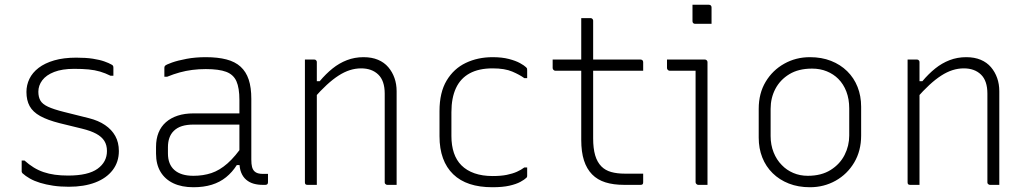

<svg xmlns="http://www.w3.org/2000/svg" viewBox="-20 -776 4320 806"><path d="M266 -39Q350 -39 389.5 -67.5Q429 -96 429 -142Q429 -167 418 -184.5Q407 -202 384 -214.5Q361 -227 324 -236L230 -259Q179 -272 148.5 -289Q118 -306 104.5 -330.5Q91 -355 91 -390Q91 -419 103.5 -445Q116 -471 142 -491Q168 -511 207.5 -522.5Q247 -534 300 -534Q341 -534 370 -529.5Q399 -525 418.5 -518Q438 -511 448 -505Q452 -503 453.5 -501Q455 -499 455.5 -497Q456 -495 456 -492Q456 -483 456 -475.5Q456 -468 456 -458H444Q422 -469 400 -475.5Q378 -482 352 -484.5Q326 -487 291 -487Q241 -487 207.5 -474Q174 -461 157.5 -439Q141 -417 141 -391Q141 -369 149.5 -354Q158 -339 181.5 -328Q205 -317 249 -306L353 -280Q393 -270 421 -251Q449 -232 464 -205Q479 -178 479 -142Q479 -96 453 -62Q427 -28 380 -10Q333 8 269 8Q233 8 203 3.5Q173 -1 148.5 -8.5Q124 -16 105.5 -26.5Q87 -37 74 -49Q73 -51 72 -52.5Q71 -54 71 -57Q71 -68 71 -80Q71 -92 71 -102H83Q102 -85 121.5 -73Q141 -61 163 -53.5Q185 -46 210.5 -42.5Q236 -39 266 -39Z M1035 -361Q1035 -330 1035 -298Q1035 -266 1035 -233.5Q1035 -201 1035 -169Q1035 -137 1035 -106Q1035 -87 1038 -75.5Q1041 -64 1048 -57Q1054 -51 1063 -48.5Q1072 -46 1084 -46Q1086 -46 1088.5 -46Q1091 -46 1093 -46H1105Q1105 -37 1105 -28.5Q1105 -20 1105 -11Q1105 -5 1102 -2.5Q1099 0 1094 0Q1089 0 1087 0Q1085 0 1082 0Q1062 0 1044.5 -5Q1027 -10 1013.5 -21.5Q1000 -33 992.5 -51.5Q985 -70 985 -97Q985 -135 985 -178Q985 -221 985 -259Q985 -275 985 -291.5Q985 -308 985 -324Q985 -340 985 -356Q985 -407 972.5 -435Q960 -463 929.5 -474.5Q899 -486 844 -486Q814 -486 787 -482.5Q760 -479 734.5 -472Q709 -465 682 -454H670Q670 -464 670 -473Q670 -482 670 -492Q670 -495 671 -497Q672 -499 673 -500Q678 -505 702 -513.5Q726 -522 763 -529Q800 -536 844 -536Q894 -536 930.5 -526.5Q967 -517 990 -496Q1013 -475 1024 -442Q1035 -409 1035 -361ZM685 -132Q685 -86 712.5 -62Q740 -38 792 -38Q833 -38 867.5 -49.5Q902 -61 935 -90Q968 -119 1004 -172V-83H974Q955 -53 929 -32Q903 -11 869 -0.5Q835 10 792 10Q743 10 708 -6.5Q673 -23 654 -54.5Q635 -86 635 -131V-159Q635 -193 645.5 -219Q656 -245 676.5 -263Q697 -281 726 -290.5Q755 -300 792 -300Q826 -300 858 -300Q890 -300 923.5 -300Q957 -300 995 -300Q1003 -300 1006.5 -294Q1010 -288 1011 -277.5Q1012 -267 1012 -253Q970 -253 936.5 -253Q903 -253 869.5 -253Q836 -253 792 -253Q764 -253 743.5 -246.5Q723 -240 709 -226Q697 -214 691 -197Q685 -180 685 -158Z M1645 0Q1635 0 1625.5 0Q1616 0 1606 0Q1603 0 1600.5 -1.5Q1598 -3 1596.5 -5Q1595 -7 1595 -11Q1595 -73 1595 -135Q1595 -197 1595 -259Q1595 -321 1595 -383Q1595 -437 1568 -463Q1541 -489 1496 -489Q1472 -489 1448.5 -481.5Q1425 -474 1401 -458.5Q1377 -443 1351.5 -419.5Q1326 -396 1297 -363V-435H1322Q1348 -466 1376 -488.5Q1404 -511 1436.5 -523.5Q1469 -536 1506 -536Q1541 -536 1567 -525Q1593 -514 1610 -494Q1627 -474 1636 -448.5Q1645 -423 1645 -393Q1645 -345 1645 -297Q1645 -249 1645 -201.5Q1645 -154 1645 -106Q1645 -79 1645 -52.5Q1645 -26 1645 0ZM1310 0Q1304 0 1297.5 0Q1291 0 1284.5 0Q1278 0 1271 0Q1268 0 1266 -0.5Q1264 -1 1262.5 -2.5Q1261 -4 1260.5 -6Q1260 -8 1260 -11Q1260 -63 1260 -115Q1260 -167 1260 -218.5Q1260 -270 1260 -322Q1260 -374 1260 -426Q1260 -462 1260 -488Q1260 -514 1260 -526Q1267 -526 1273.5 -526Q1280 -526 1286.5 -526Q1293 -526 1299 -526Q1303 -526 1305 -524.5Q1307 -523 1308.5 -521Q1310 -519 1310 -515Q1310 -430 1310 -344Q1310 -258 1310 -172Q1310 -86 1310 0Z M2048 -536Q2087 -536 2116 -528.5Q2145 -521 2163 -511Q2181 -501 2188 -494Q2192 -490 2192.5 -488Q2193 -486 2193 -481Q2193 -473 2193 -464.5Q2193 -456 2193 -448H2181Q2162 -462 2130.5 -475.5Q2099 -489 2048 -489Q1990 -489 1951.5 -468Q1913 -447 1894 -406Q1875 -365 1875 -305V-205Q1875 -165 1885.5 -134Q1896 -103 1917 -82Q1939 -60 1972 -48.5Q2005 -37 2048 -37Q2083 -37 2107.5 -42Q2132 -47 2150 -55Q2168 -63 2181 -73H2193Q2193 -64 2193 -55.5Q2193 -47 2193 -38Q2193 -36 2192.5 -34Q2192 -32 2190 -30Q2182 -22 2164.5 -12.5Q2147 -3 2118.5 3.5Q2090 10 2047 10Q1993 10 1952 -3.5Q1911 -17 1882.5 -44.5Q1854 -72 1839.5 -112Q1825 -152 1825 -204V-310Q1825 -388 1855 -438Q1885 -488 1935.5 -512Q1986 -536 2048 -536Z M2300 -526H2669Q2674 -526 2677 -523Q2680 -520 2680 -515Q2680 -509 2680 -503Q2680 -497 2680 -491.5Q2680 -486 2680 -479H2311Q2309 -479 2307 -480Q2305 -481 2303.5 -482.5Q2302 -484 2301 -486Q2300 -488 2300 -490Q2300 -497 2300 -502.5Q2300 -508 2300 -514Q2300 -520 2300 -526ZM2680 -47Q2680 -38 2680 -29Q2680 -20 2680 -11Q2680 -5 2677.5 -2.5Q2675 0 2669 0Q2660 0 2651.5 0Q2643 0 2634.5 0Q2626 0 2617.5 0Q2609 0 2600 0Q2555 0 2521.5 -10.5Q2488 -21 2465.5 -44Q2443 -67 2431.5 -102.5Q2420 -138 2420 -189Q2420 -239 2420 -289Q2420 -339 2420 -389Q2420 -439 2420 -489.5Q2420 -540 2420 -591Q2420 -618 2420 -645.5Q2420 -673 2420 -700Q2430 -700 2439.5 -700Q2449 -700 2459 -700Q2462 -700 2464.5 -698.5Q2467 -697 2468.5 -694.5Q2470 -692 2470 -689Q2470 -627 2470 -565.5Q2470 -504 2470 -442Q2470 -380 2470 -318.5Q2470 -257 2470 -195Q2470 -153 2478.5 -124Q2487 -95 2505 -77Q2521 -61 2545.5 -54Q2570 -47 2604 -47Q2614 -47 2624.5 -47Q2635 -47 2645 -47Q2655 -47 2665 -47Z M2900 -11Q2900 -58 2900 -104.5Q2900 -151 2900 -198Q2900 -245 2900 -292Q2900 -339 2900 -385.5Q2900 -432 2900 -479H2880Q2869 -479 2858 -479Q2847 -479 2835.5 -479Q2824 -479 2813 -479Q2802 -479 2791 -479Q2787 -479 2783.5 -482.5Q2780 -486 2780 -490Q2780 -499 2780 -508Q2780 -517 2780 -526Q2796 -526 2812 -526Q2828 -526 2844 -526Q2860 -526 2875.5 -526Q2891 -526 2907 -526Q2923 -526 2939 -526Q2942 -526 2944.5 -524.5Q2947 -523 2948.5 -520.5Q2950 -518 2950 -515Q2950 -461 2950 -407.5Q2950 -354 2950 -301Q2950 -248 2950 -194.5Q2950 -141 2950 -87Q2950 -73 2950 -58.5Q2950 -44 2950 -29.5Q2950 -15 2950 0Q2940 0 2930.5 0Q2921 0 2911 0Q2907 0 2903.5 -3.5Q2900 -7 2900 -11ZM2887 -756Q2896 -756 2904.5 -756Q2913 -756 2921.5 -756Q2930 -756 2938.5 -756Q2947 -756 2956 -756Q2961 -756 2964 -753Q2967 -750 2967 -745V-676Q2958 -676 2949.5 -676Q2941 -676 2932.5 -676Q2924 -676 2915.5 -676Q2907 -676 2898 -676Q2893 -676 2890 -679Q2887 -682 2887 -687Z M3380 -536Q3429 -536 3468.5 -520.5Q3508 -505 3536.5 -477Q3565 -449 3580 -411Q3595 -373 3595 -328V-207Q3595 -143 3566 -94Q3537 -45 3488 -17.5Q3439 10 3380 10Q3331 10 3291.5 -5.5Q3252 -21 3223.5 -49Q3195 -77 3180 -115Q3165 -153 3165 -198V-319Q3165 -384 3194 -432.5Q3223 -481 3272 -508.5Q3321 -536 3380 -536ZM3389 -488Q3332 -488 3293.5 -464.5Q3255 -441 3235 -403Q3215 -365 3215 -319V-205Q3215 -168 3227.5 -136.5Q3240 -105 3262 -83Q3282 -62 3310 -50Q3338 -38 3371 -38Q3428 -38 3467 -62.5Q3506 -87 3525.5 -125.5Q3545 -164 3545 -207V-321Q3545 -360 3533 -391.5Q3521 -423 3499 -445Q3479 -465 3451 -476.5Q3423 -488 3389 -488Z M4175 0Q4165 0 4155.5 0Q4146 0 4136 0Q4133 0 4130.5 -1.5Q4128 -3 4126.5 -5Q4125 -7 4125 -11Q4125 -73 4125 -135Q4125 -197 4125 -259Q4125 -321 4125 -383Q4125 -437 4098 -463Q4071 -489 4026 -489Q4002 -489 3978.5 -481.5Q3955 -474 3931 -458.5Q3907 -443 3881.5 -419.5Q3856 -396 3827 -363V-435H3852Q3878 -466 3906 -488.5Q3934 -511 3966.5 -523.5Q3999 -536 4036 -536Q4071 -536 4097 -525Q4123 -514 4140 -494Q4157 -474 4166 -448.5Q4175 -423 4175 -393Q4175 -345 4175 -297Q4175 -249 4175 -201.5Q4175 -154 4175 -106Q4175 -79 4175 -52.5Q4175 -26 4175 0ZM3840 0Q3834 0 3827.5 0Q3821 0 3814.5 0Q3808 0 3801 0Q3798 0 3796 -0.5Q3794 -1 3792.5 -2.5Q3791 -4 3790.5 -6Q3790 -8 3790 -11Q3790 -63 3790 -115Q3790 -167 3790 -218.5Q3790 -270 3790 -322Q3790 -374 3790 -426Q3790 -462 3790 -488Q3790 -514 3790 -526Q3797 -526 3803.5 -526Q3810 -526 3816.5 -526Q3823 -526 3829 -526Q3833 -526 3835 -524.5Q3837 -523 3838.5 -521Q3840 -519 3840 -515Q3840 -430 3840 -344Q3840 -258 3840 -172Q3840 -86 3840 0Z"/></svg>

Font: Recursive Light
Style: Regular
Weight: 300
Version: Version 1.085